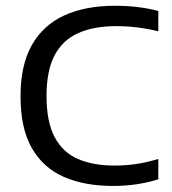

<svg xmlns="http://www.w3.org/2000/svg" viewBox="-20 -622 581 650"><path d="M362 7.5Q266.5 7.5 196.5 -23Q126.5 -53.5 88 -120.2Q49.5 -187 49.5 -296.5Q49.5 -401 87.5 -468.8Q125.5 -536.5 197 -569.5Q268.5 -602.5 369 -602.5Q408.5 -602.5 444.8 -598.2Q481 -594 516 -585V-516Q481.5 -524.5 446 -529Q410.5 -533.5 373.5 -533.5Q296.5 -533.5 243.8 -509.5Q191 -485.5 164.2 -433.5Q137.5 -381.5 137.5 -297.5Q137.5 -210 164.8 -158.2Q192 -106.5 243.5 -84Q295 -61.5 367.5 -61.5Q406 -61.5 441.2 -66.8Q476.5 -72 516 -84V-15Q481.5 -4 442.8 1.8Q404 7.5 362 7.5Z"/></svg>

Font: Encode Sans SC SemiExpanded
Style: Regular
Weight: 400
Width: 6
Designer: Multiple Designers
Foundry: Impallari Type
Version: Version 3.002